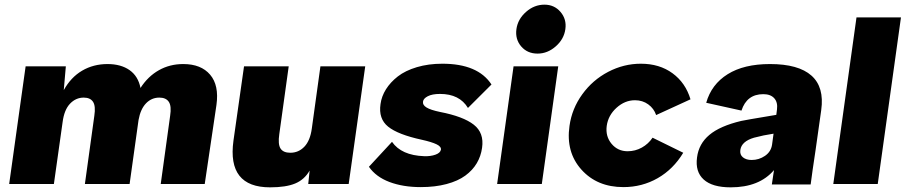

<svg xmlns="http://www.w3.org/2000/svg" viewBox="-20 -782 3849 816"><path d="M758.8 -509.8Q834.5 -509.8 873 -464.6Q911.6 -419.4 899.9 -335.9L850.1 0H663.1L703.1 -290Q709.5 -331.1 697.5 -349.1Q685.5 -367.2 657.2 -367.2Q624 -367.2 600.6 -342.8Q577.1 -318.4 568.8 -272L530.8 0H340.8L380.9 -290Q387.2 -331.1 375.5 -349.1Q363.8 -367.2 335.9 -367.2Q302.2 -367.2 277.6 -341.3Q252.9 -315.4 246.1 -263.2L209 0H19L62 -308.1L88.9 -500H259.8L251 -398.9Q281.2 -453.6 329.1 -481.7Q377 -509.8 437 -509.8Q494.1 -509.8 530.8 -483.9Q567.4 -458 577.1 -408.2Q608.9 -457.5 655.3 -483.6Q701.7 -509.8 758.8 -509.8Z M1127.9 14.2Q944.8 14.2 972.2 -184.1L1017.1 -500H1207L1167 -211.9Q1160.6 -168.5 1172.4 -150.6Q1184.1 -132.8 1213.9 -132.8Q1249 -132.8 1273.7 -158.7Q1298.3 -184.6 1305.2 -235.8L1341.8 -500H1532.2L1461.9 0H1290L1295.9 -57.1Q1273.9 -18.6 1234.6 -2.2Q1195.3 14.2 1127.9 14.2Z M1768.1 13.2Q1692.9 13.2 1635.3 -8.5Q1577.6 -30.3 1547.9 -73.2L1646 -179.2Q1686 -121.6 1782.7 -118.2Q1809.6 -117.2 1830.3 -124.5Q1851.1 -131.8 1854 -146Q1855.5 -159.2 1835 -168.9Q1814.5 -178.7 1772.9 -188Q1671.4 -210 1629.6 -243.7Q1587.9 -277.3 1597.2 -339.8Q1601.6 -372.6 1620.4 -402.6Q1639.2 -432.6 1670.9 -457.3Q1702.6 -481.9 1751.7 -496.6Q1800.8 -511.2 1859.9 -511.2Q2011.2 -511.2 2068.8 -422.9L1968.8 -323.2Q1933.1 -382.8 1850.1 -382.8Q1816.9 -382.8 1798.1 -373Q1779.3 -363.3 1777.8 -350.1Q1775.4 -335.9 1792.7 -325.2Q1810.1 -314.5 1850.1 -306.2Q1948.7 -287.1 1993.4 -252.2Q2038.1 -217.3 2028.8 -153.8Q2023.9 -118.2 2006.3 -88.4Q1988.8 -58.6 1957.5 -35.6Q1926.3 -12.7 1877.9 0.2Q1829.6 13.2 1768.1 13.2Z M2264.6 -554.2Q2221.2 -554.2 2195.1 -584.7Q2168.9 -615.2 2174.8 -658.2Q2180.7 -700.7 2215.6 -731.4Q2250.5 -762.2 2293.9 -762.2Q2335.9 -762.2 2362.3 -731.2Q2388.7 -700.2 2382.8 -658.2Q2377 -615.7 2342 -585Q2307.1 -554.2 2264.6 -554.2ZM2092.8 0 2162.6 -500H2352.5L2282.7 0Z M2400.4 -247.1Q2410.6 -320.3 2454.6 -381.1Q2498.5 -441.9 2564.7 -476.6Q2630.9 -511.2 2703.6 -511.2Q2782.7 -511.2 2838.1 -470.7Q2893.6 -430.2 2914.6 -359.9L2768.6 -293Q2759.3 -320.8 2735.1 -338.4Q2710.9 -356 2678.7 -356Q2635.7 -356 2600.3 -324Q2564.9 -292 2558.6 -247.1Q2552.7 -202.6 2579.1 -170.9Q2605.5 -139.2 2647.5 -139.2Q2679.7 -139.2 2707.8 -154.8Q2735.8 -170.4 2753.4 -196.8L2883.8 -132.8Q2841.8 -63 2775.4 -24.9Q2709 13.2 2629.4 13.2Q2517.6 13.2 2450.9 -61.3Q2384.3 -135.7 2400.4 -247.1Z M3252.4 -509.8Q3373.5 -509.8 3428.7 -460.7Q3483.9 -411.6 3470.2 -314L3446.3 -145Q3431.6 -48.3 3425.3 2H3260.3Q3261.7 -4.9 3269.5 -59.1Q3207 14.2 3085.4 14.2Q3007.3 14.2 2970.7 -19Q2934.1 -52.2 2942.4 -112.8Q2949.7 -170.9 2994.9 -208.7Q3040 -246.6 3130.4 -268.1Q3138.7 -270.5 3279.3 -293.9L3282.2 -316.9Q3286.1 -347.2 3270.5 -364.5Q3254.9 -381.8 3224.1 -381.8Q3153.8 -381.8 3131.3 -312L2981.4 -345.2Q3003.4 -423.3 3072.5 -466.6Q3141.6 -509.8 3252.4 -509.8ZM3126.5 -145Q3123.5 -124.5 3137.5 -113.3Q3151.4 -102.1 3174.3 -102.1Q3205.6 -102.1 3231.2 -119.6Q3256.8 -137.2 3261.2 -167L3267.6 -213.9Q3224.6 -207.5 3184.6 -196.8Q3131.8 -181.2 3126.5 -145Z M3620.1 -708H3809.1L3710.4 0H3521.5Z"/></svg>

Font: Human Sans Black
Style: Italic
Weight: 800
Italic angle: -8°
Designer: Tim Radville
Foundry: Continuum
Version: Version 1.000;FEAKit 1.0